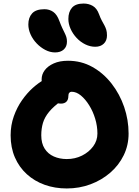

<svg xmlns="http://www.w3.org/2000/svg" viewBox="-20 -1054 786 1084"><path d="M357 10Q290 10 232.5 -10.5Q175 -31 131.5 -70.5Q88 -110 64 -165.5Q40 -221 40 -290Q40 -347 58 -397.5Q76 -448 104.5 -488.5Q133 -529 165.5 -558Q198 -587 227.5 -603Q257 -619 277 -619Q303 -619 318 -611.5Q333 -604 347 -584Q370 -553 361.5 -528Q353 -503 328 -486Q282 -453 257 -422.5Q232 -392 222.5 -360Q213 -328 213 -290Q213 -245 232 -215Q251 -185 284 -170.5Q317 -156 357 -156Q404 -156 443 -175.5Q482 -195 506 -227.5Q530 -260 530 -300Q530 -342 517.5 -383.5Q505 -425 483.5 -459.5Q462 -494 436.5 -515Q411 -536 384 -536Q376 -536 371 -530Q366 -524 366 -512Q366 -491 355 -480Q344 -469 324 -469Q297 -469 272 -484.5Q247 -500 231 -530.5Q215 -561 215 -606Q215 -634 232.5 -657.5Q250 -681 283.5 -696Q317 -711 364 -711Q439 -711 501.5 -676Q564 -641 610 -582Q656 -523 681 -450Q706 -377 706 -300Q706 -234 678.5 -177.5Q651 -121 602.5 -79Q554 -37 491 -13.5Q428 10 357 10ZM518 -790Q489 -790 461.5 -803.5Q434 -817 412.5 -840Q391 -863 378.5 -891Q366 -919 366 -947Q366 -987 386.5 -1010.5Q407 -1034 452 -1034Q481 -1034 504 -1020.5Q527 -1007 539 -974Q547 -952 555 -937.5Q563 -923 569.5 -911Q576 -899 580 -886Q584 -873 584 -854Q584 -825 566 -807.5Q548 -790 518 -790ZM291 -758Q263 -758 236 -772Q209 -786 187 -809Q165 -832 152.5 -860Q140 -888 140 -916Q140 -955 161.5 -978.5Q183 -1002 231 -1002Q259 -1002 280.5 -987Q302 -972 315 -936Q324 -912 331.5 -896Q339 -880 345 -868Q351 -856 354.5 -845Q358 -834 358 -819Q358 -791 340 -774.5Q322 -758 291 -758Z"/></svg>

Font: Shantell Sans ExtraBold
Style: Regular
Weight: 800
Designer: Stephen Nixon, Anya Danilova, Shantell Martin
Foundry: Arrow Type
Version: Version 1.011;[c5ecc13dd]